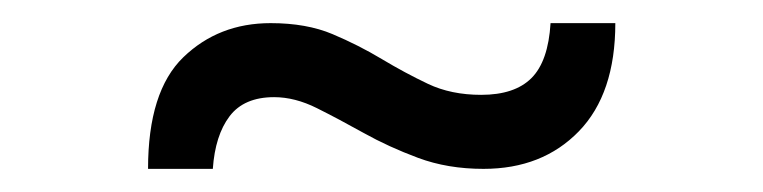

<svg xmlns="http://www.w3.org/2000/svg" viewBox="-20 -403 660 166"><path d="M108 -257Q108 -324 138.5 -353.5Q169 -383 214 -383Q245 -383 267.5 -373.5Q290 -364 310 -352Q330 -340 350 -330.5Q370 -321 396 -321Q425 -321 439.5 -335.5Q454 -350 456 -383H512Q512 -322 480.5 -289.5Q449 -257 398 -257Q367 -257 341.5 -266.5Q316 -276 294.5 -288Q273 -300 254 -309.5Q235 -319 217 -319Q191 -319 178.5 -302.5Q166 -286 164 -257H108Z"/></svg>

Font: Tilda Sans
Style: Regular
Weight: 400
Designer: ParaType Ltd
Foundry: ParaType Ltd
Version: Version 1.009